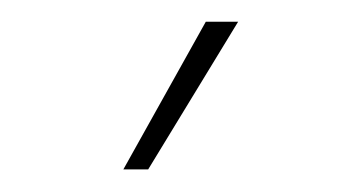

<svg xmlns="http://www.w3.org/2000/svg" viewBox="-20 -780 320 174"><path d="M91.8 -626.5H114.3L195.8 -760.3H166.5Z"/></svg>

Font: Raveo Thin
Style: Regular
Weight: 100
Designer: Jakub Foglar, Rasmus Andersson (Inter)
Foundry: Jakubfoglar.com
Version: Version 1.100;Glyphs 3.2.3 (3260)